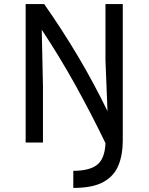

<svg xmlns="http://www.w3.org/2000/svg" viewBox="-20 -700 730 943"><path d="M498 -680H583V-8Q583 60 561.5 112.5Q540 165 487.5 194Q435 223 340 223V139Q420 139 457.5 109Q495 79 498 3Q428 -142 350 -282.5Q272 -423 185 -554L191 -278V0H106V-680H197Q286 -553 363 -423.5Q440 -294 508 -154L498 -404Z"/></svg>

Font: Inria Sans
Style: Regular
Weight: 400
Designer: Black Foundry Team
Foundry: Black Foundry
Version: Version 1.2; ttfautohint (v1.8.3)